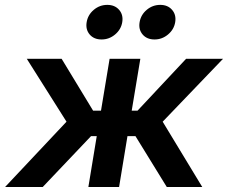

<svg xmlns="http://www.w3.org/2000/svg" viewBox="-54 -752 916 772"><path d="M-33.7 0 213.4 -262.7 53.7 -515.6H193.8L320.3 -307.1H352.1L386.7 -515.6H510.3L475.6 -307.1H499L694.3 -515.6H842.8L600.1 -262.7L759.3 0H616.7L490.7 -204.6H458.5L424.8 0H301.3L335 -204.6H312L117.7 0ZM567.4 -593.3Q536.6 -593.3 519.5 -613.3Q502.4 -633.3 507.3 -662.6Q512.2 -692.4 535.9 -712.4Q559.6 -732.4 590.3 -732.4Q620.6 -732.4 637.9 -712.4Q655.3 -692.4 650.4 -662.6Q645.5 -633.3 621.6 -613.3Q597.7 -593.3 567.4 -593.3ZM354.5 -593.3Q323.7 -593.3 306.6 -613.3Q289.6 -633.3 294.4 -662.6Q299.3 -692.4 323 -712.4Q346.7 -732.4 377.4 -732.4Q407.7 -732.4 425 -712.4Q442.4 -692.4 437.5 -662.6Q432.6 -633.3 408.7 -613.3Q384.8 -593.3 354.5 -593.3Z"/></svg>

Font: Inter Display SemiBold
Style: Italic
Weight: 600
Italic angle: -9.39999°
Designer: Rasmus Andersson
Foundry: rsms
Version: Version 4.000;git-a52131595